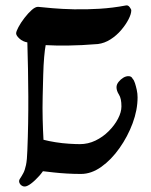

<svg xmlns="http://www.w3.org/2000/svg" viewBox="-20 -630 551 702"><path d="M39 -508Q39 -515 47.5 -531Q56 -547 69.5 -564.5Q83 -582 96 -593.5Q109 -605 119 -605Q138 -603 172 -600Q206 -597 250.5 -596Q295 -595 344 -598Q393 -601 440 -610Q448 -612 454 -604Q460 -596 460 -592Q460 -579 450 -559.5Q440 -540 423 -520Q406 -500 384 -486Q362 -472 338 -469Q277 -464 229 -463.5Q181 -463 147 -465Q144 -450 141.5 -421.5Q139 -393 138 -355.5Q137 -318 136 -276.5Q135 -235 136 -194.5Q137 -154 139 -119Q158 -114 183 -110Q208 -106 232.5 -104.5Q257 -103 272 -103Q302 -103 329 -116Q356 -129 377.5 -150.5Q399 -172 411.5 -196Q424 -220 424 -241Q424 -270 415 -284Q406 -298 406 -311Q406 -321 413.5 -330.5Q421 -340 431 -346Q441 -352 451 -351.5Q461 -351 465 -342Q470 -337 473.5 -326Q477 -315 480 -301.5Q483 -288 483 -274Q483 -228 465 -179.5Q447 -131 417 -88.5Q387 -46 350.5 -20Q314 6 276 6Q250 6 224.5 4.5Q199 3 176.5 0.5Q154 -2 137 -4Q125 13 108.5 28.5Q92 44 81 49Q71 54 63 50.5Q55 47 51.5 39.5Q48 32 52 25Q60 13 65.5 2.5Q71 -8 75 -26.5Q79 -45 80 -80Q84 -178 83.5 -278Q83 -378 80 -475Q63 -478 51 -489Q39 -500 39 -508Z"/></svg>

Font: Noto Rashi Hebrew Medium
Style: Regular
Weight: 500
Version: Version 1.006